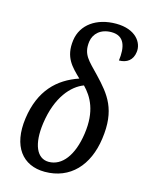

<svg xmlns="http://www.w3.org/2000/svg" viewBox="-117 -838 708 921"><g transform="rotate(15 237.5 -377.5)"><path d="M196 10C322 10 403 -78 422 -215C443 -363 390 -427 319 -502C265 -559 232 -582 241 -649C247 -689 279 -720 333 -720C399 -720 411 -665 402 -598C441 -598 469 -618 474 -659C481 -706 442 -765 344 -765C247 -765 176 -715 165 -635C153 -547 196 -509 241 -465C138 -430 61 -357 41 -214C21 -71 86 10 196 10ZM202 -41C143 -41 114 -106 129 -213C148 -348 212 -417 271 -439C313 -396 351 -332 334 -216C318 -105 268 -41 202 -41Z"/></g></svg>

Font: Noto Serif ExtraCondensed
Style: Italic
Weight: 400
Width: 2
Italic angle: -12°
Designer: Monotype Design Team
Foundry: Monotype Imaging Inc.
Version: Version 2.014